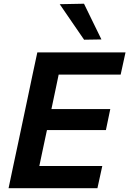

<svg xmlns="http://www.w3.org/2000/svg" viewBox="-20 -988 679 1008"><path d="M25 0Q37 -57.5 48.5 -111.8Q60 -166 74.5 -233.5L125 -472.5Q139.5 -542 151.2 -597.5Q163 -653 176 -713H639L613.5 -596.5H288Q281 -563 273.8 -528.2Q266.5 -493.5 258 -453.5L250 -415.5H559L536 -305H226.5L216 -256Q207.5 -217 200.5 -183Q193.5 -149 186.5 -116.5H517L491.5 0ZM421.5 -779.5Q390.5 -824.5 358.5 -871.2Q326.5 -918 293.5 -966L421 -968.5Q444 -921.5 466.8 -874.5Q489.5 -827.5 512.5 -781Z"/></svg>

Font: Commissioner SemiBold
Style: Italic
Weight: 600
Italic angle: -12°
Designer: Kostas Bartsokas
Foundry: Kostas Bartsokas
Version: Version 1.000; ttfautohint (v1.8.3)